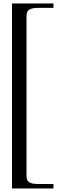

<svg xmlns="http://www.w3.org/2000/svg" viewBox="-20 -803 376 1103"><path d="M287.1 279.8H48.8V-783.2H287.1V-757.8H199.7Q180.7 -757.8 167.7 -755.1Q154.8 -752.4 147 -746.8Q139.2 -741.2 135.7 -732.2Q132.3 -723.1 132.3 -710.4V206.1Q132.3 219.2 135.5 228.3Q138.7 237.3 146.5 243.2Q154.3 249 167.2 251.5Q180.2 253.9 199.7 253.9H287.1Z"/></svg>

Font: XB Niloofar
Style: Regular
Weight: 400
Designer: Behnam
Foundry: Irmug
Version: Version 7.201 2008